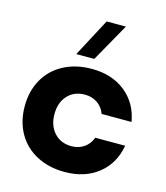

<svg xmlns="http://www.w3.org/2000/svg" viewBox="-113 -839 809 936"><g transform="rotate(15 291.5 -371.0)"><path d="M300 10Q220 10 158.5 -22.5Q97 -55 63.5 -114Q30 -173 30 -250Q30 -327 63.5 -386Q97 -445 158.5 -477.5Q220 -510 300 -510Q402 -510 469.5 -456Q537 -402 553 -310H402Q390 -343 363 -361.5Q336 -380 300 -380Q246 -380 213 -344.5Q180 -309 180 -250Q180 -192 213 -156Q246 -120 300 -120Q336 -120 363 -138.5Q390 -157 402 -190H553Q537 -98 469.5 -44Q402 10 300 10ZM309 -752H406L298 -560H207Z"/></g></svg>

Font: Goli Bold
Style: Regular
Weight: 700
Designer: jaikishan Patel
Foundry: MagicType
Version: Version 1.000